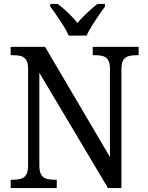

<svg xmlns="http://www.w3.org/2000/svg" viewBox="-20 -951 746 971"><path d="M34 0V-42H47Q69 -42 86 -47Q103 -52 112.5 -67.5Q122 -83 122 -114V-604Q122 -634 112 -648.5Q102 -663 85.5 -667.5Q69 -672 48 -672H34V-714H208L536 -157V-604Q536 -634 526 -648.5Q516 -663 499.5 -667.5Q483 -672 463 -672H449V-714H681V-672H668Q647 -672 630 -667Q613 -662 603.5 -647Q594 -632 594 -600V0H526L179 -583V-114Q179 -83 188.5 -67.5Q198 -52 215 -47Q232 -42 253 -42H267V0ZM327 -771Q318 -794 301 -820.5Q284 -847 266.5 -873Q249 -899 234 -918V-931H272Q289 -918 307 -902Q325 -886 341.5 -869Q358 -852 372 -835Q386 -852 403 -869Q420 -886 438 -902Q456 -918 473 -931H511V-918Q497 -899 479 -873Q461 -847 444.5 -820.5Q428 -794 418 -771Z"/></svg>

Font: Noto Serif Thai SemiCondensed
Style: Regular
Weight: 400
Width: 4
Designer: Monotype Design Team
Foundry: Monotype Imaging Inc.
Version: Version 2.002